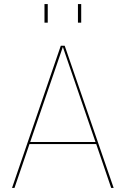

<svg xmlns="http://www.w3.org/2000/svg" viewBox="-20 -921 616 941"><path d="M278 -697H297L537 0H525L451.5 -215H124.5L51 0H39ZM448 -225 288 -691 128 -225ZM362 -901H378V-810H362ZM198 -901H214V-810H198Z"/></svg>

Font: HK Grotesk Thin
Style: Regular
Weight: 100
Designer: Alfredo Marco Pradil
Foundry: Hanken Design Co.
Version: Version 3.001